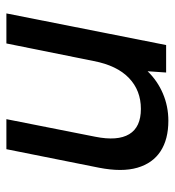

<svg xmlns="http://www.w3.org/2000/svg" viewBox="7 -554 547 601"><g transform="rotate(90 280.5 -253.5)"><path d="M121 -500H207L203 -442Q233 -473 273 -490Q313 -507 358 -507Q416 -507 453.5 -482.5Q491 -458 505 -410Q519 -362 505 -290L447 0H353L408 -278Q422 -348 400 -384.5Q378 -421 321 -421Q263 -421 224 -383.5Q185 -346 171 -273L116 0H22Z"/></g></svg>

Font: Albert Sans Medium
Style: Italic
Weight: 500
Italic angle: -11.25°
Designer: Andreas Rasmussen
Foundry: a.Foundry
Version: Version 1.025